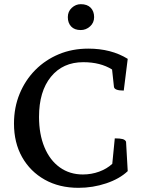

<svg xmlns="http://www.w3.org/2000/svg" viewBox="-20 -888 698 920"><path d="M356 12Q264 12 194.5 -27Q125 -66 86 -135Q47 -204 47 -296Q47 -373 74 -438.5Q101 -504 149 -552.5Q197 -601 261.5 -628Q326 -655 403 -655Q513 -655 592 -606L573 -454Q528 -454 526 -472L517 -555Q461 -590 379 -590Q281 -590 224 -520Q167 -450 167 -328Q167 -245 193 -182.5Q219 -120 266.5 -86Q314 -52 377 -52Q418 -52 455 -65.5Q492 -79 518 -103L530 -225Q556 -225 568 -221.5Q580 -218 584 -209L592 -68Q553 -31 489 -9.5Q425 12 356 12ZM367 -744Q337 -744 321 -761Q305 -778 305 -806Q305 -833 324 -850.5Q343 -868 367 -868Q398 -868 414.5 -851Q431 -834 431 -806Q431 -779 411.5 -761.5Q392 -744 367 -744Z"/></svg>

Font: Petrona SemiBold
Style: Regular
Weight: 600
Designer: Ringo R. Seeber
Foundry: Ringo R. Seeber
Version: Version 2.001; ttfautohint (v1.8.3)